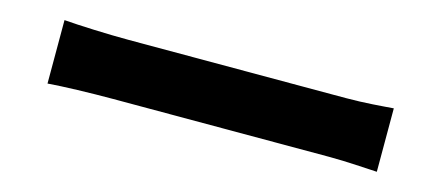

<svg xmlns="http://www.w3.org/2000/svg" viewBox="-28 -614 1056 459"><g transform="rotate(15 500.0 -384.5)"><path d="M92 -306C129 -309 196 -311 253 -311H790C832 -311 883 -307 907 -306V-463C881 -461 836 -457 790 -457H253C201 -457 128 -460 92 -463Z"/></g></svg>

Font: Genne Gothic Bold
Style: Regular
Weight: 700
Designer: Ryoko NISHIZUKA (kana & ideographs); Paul D. Hunt (Latin, Greek & Cyrillic); Wenlong ZHANG (bopomofo); Sandoll Communica
Foundry: Adobe Systems Incorporated
Version: Version 1.004;PS 1.004;hotconv 16.6.51;makeotf.lib2.5.65220